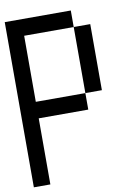

<svg xmlns="http://www.w3.org/2000/svg" viewBox="-92 -977 683 954"><g transform="rotate(-10 250.0 -500.5)"><path d="M0 -83.3V-916.7H333.3V-833.3H83.3V-500H333.3V-416.7H83.3V-83.3ZM333.3 -500V-833.3H416.7V-500Z"/></g></svg>

Font: GalmuriMono11 Regular
Style: Regular
Weight: 400
Designer: Lee Minseo (quiple)
Version: Version 2.399;hotconv 1.1.1;makeotfexe 2.6.0 DEVELOPMENT